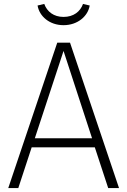

<svg xmlns="http://www.w3.org/2000/svg" viewBox="-20 -956 647 976"><path d="M303 -828C374 -828 427 -873 436 -928L402 -936C388 -897 354 -870 303 -870C253 -870 219 -897 205 -936L171 -928C180 -873 232 -828 303 -828ZM530 0H585L336 -739H271L22 0H73L141 -207H462ZM157 -253 303 -697 448 -253Z"/></svg>

Font: Glow Sans SC Normal Light
Style: Regular
Weight: 300
Designer: Ryoko NISHIZUKA (kana, bopomofo & ideographs); Paul D. Hunt (Latin, Greek & Cyrillic); Sandoll Communications, Soo-young
Version: Version 0.93